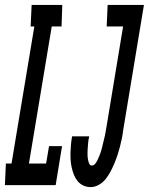

<svg xmlns="http://www.w3.org/2000/svg" viewBox="-54 -755 607 783"><path d="M-34 0 -30 -88H-7L86 -647H71L75 -735H200L197 -647H157L64 -88H134L146 -159H199L173 0ZM316 8Q299 8 285.5 1.5Q272 -5 262.5 -16.5Q253 -28 247.5 -42Q242 -56 238.5 -71.5Q235 -87 234 -102.5Q233 -118 233.5 -134Q234 -150 235.5 -166Q237 -182 240 -199H310Q308 -192 307 -185.5Q306 -179 305.5 -172.5Q305 -166 304.5 -160Q304 -154 303.5 -147.5Q303 -141 303 -134.5Q303 -128 303 -121.5Q303 -115 304 -109Q305 -103 306.5 -97Q308 -91 311 -85.5Q314 -80 320 -80Q329 -80 335 -88Q341 -96 344.5 -104Q348 -112 351.5 -120Q355 -128 357.5 -136.5Q360 -145 362 -153Q364 -161 366 -169.5Q368 -178 370 -186Q372 -194 374 -202.5Q376 -211 377 -219.5Q378 -228 380 -236L448 -647H381L385 -735H533L448 -222Q446 -205 442.5 -188Q439 -171 434.5 -154Q430 -137 424.5 -120.5Q419 -104 412 -87.5Q405 -71 396.5 -55Q388 -39 377 -25Q366 -11 349.5 -1.5Q333 8 316 8Z"/></svg>

Font: Iosevka Curly Slab Semibold
Style: Italic
Weight: 600
Italic angle: -9°
Monospace: yes
Designer: Belleve Invis
Foundry: Belleve Invis
Version: Version 22.1.2; ttfautohint (v1.8.4)